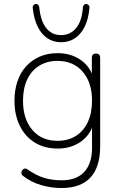

<svg xmlns="http://www.w3.org/2000/svg" viewBox="-20 -760 610 968"><path d="M290 188Q237 188 186.5 173Q136 158 95 126Q90 122 88.5 116Q87 110 89 104.5Q91 99 95.5 94.5Q100 90 105.5 89.5Q111 89 117 93Q161 124 201.5 136.5Q242 149 291 149Q366 149 405 106.5Q444 64 444 -15V-148H454Q440 -84 390 -47.5Q340 -11 271 -11Q204 -11 155 -41.5Q106 -72 79.5 -126.5Q53 -181 53 -252Q53 -306 68 -350Q83 -394 111.5 -425.5Q140 -457 180 -474.5Q220 -492 271 -492Q340 -492 390 -455.5Q440 -419 454 -355H443V-468Q443 -479 448.5 -484.5Q454 -490 464 -490Q474 -490 479.5 -484.5Q485 -479 485 -468V-22Q485 82 436 135Q387 188 290 188ZM270 -50Q324 -50 363 -75Q402 -100 423 -145.5Q444 -191 444 -252Q444 -344 397 -398.5Q350 -453 270 -453Q217 -453 177.5 -428.5Q138 -404 117 -359Q96 -314 96 -252Q96 -160 143 -105Q190 -50 270 -50ZM288 -547Q249 -547 219 -567Q189 -587 170 -625.5Q151 -664 145 -720Q144 -729 149.5 -734.5Q155 -740 162 -740Q168 -740 172.5 -735.5Q177 -731 178 -723Q185 -653 213.5 -618Q242 -583 288 -583Q334 -583 363.5 -618Q393 -653 398 -723Q399 -731 403.5 -735.5Q408 -740 414 -740Q421 -740 426.5 -734.5Q432 -729 431 -720Q426 -664 407 -625.5Q388 -587 357.5 -567Q327 -547 288 -547Z"/></svg>

Font: Nunito ExtraLight ExtraLight
Style: Regular
Weight: 250
Version: Version 3.602